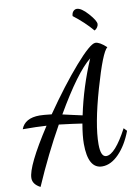

<svg xmlns="http://www.w3.org/2000/svg" viewBox="-108 -1016 848 1173"><g transform="rotate(-10 316.0 -429.5)"><path d="M0 -279Q24 -344 116 -344Q136 -344 190 -338Q302 -500 399 -611Q496 -722 528 -722Q554 -722 596 -683Q563 -658 501.5 -443.5Q440 -229 440 -108Q440 -29 475 -29Q529 -29 608 -178L626 -159Q594 -74 544 -22.5Q494 29 440 29Q352 29 352 -126Q352 -175 365 -250Q314 -258 222 -269Q129 -104 46 87Q0 63 0 25Q0 -49 147 -275Q87 -279 0 -279ZM375 -299Q411 -471 481 -634Q392 -564 254 -326Q277 -321 320.5 -311Q364 -301 375 -299ZM420 -907Q421 -926 430.5 -936Q440 -946 452 -946Q480 -946 521 -900Q562 -854 562 -833Q562 -824 555 -813Q548 -802 537 -797Q488 -855 420 -907Z"/></g></svg>

Font: Dancing Script
Style: Bold
Weight: 700
Designer: Pablo Impallari
Foundry: Pablo Impallari. www.impallari.com Igino Marini. www.ikern.com
Version: Version 1.002